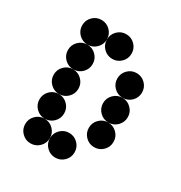

<svg xmlns="http://www.w3.org/2000/svg" viewBox="-162 -802 870 921"><g transform="rotate(30 273.5 -342.0)"><path d="M205.1 -615.2Q205.1 -586.9 185.1 -566.9Q165 -546.9 136.7 -546.9Q108.4 -546.9 88.4 -566.9Q68.4 -586.9 68.4 -615.2Q68.4 -643.6 88.4 -663.6Q108.4 -683.6 136.7 -683.6Q165 -683.6 185.1 -663.6Q205.1 -643.6 205.1 -615.2ZM341.8 -615.2Q341.8 -586.9 321.8 -566.9Q301.8 -546.9 273.4 -546.9Q245.1 -546.9 225.1 -566.9Q205.1 -586.9 205.1 -615.2Q205.1 -643.6 225.1 -663.6Q245.1 -683.6 273.4 -683.6Q301.8 -683.6 321.8 -663.6Q341.8 -643.6 341.8 -615.2ZM205.1 -478.5Q205.1 -450.2 185.1 -430.2Q165 -410.2 136.7 -410.2Q108.4 -410.2 88.4 -430.2Q68.4 -450.2 68.4 -478.5Q68.4 -506.8 88.4 -526.9Q108.4 -546.9 136.7 -546.9Q165 -546.9 185.1 -526.9Q205.1 -506.8 205.1 -478.5ZM478.5 -478.5Q478.5 -450.2 458.5 -430.2Q438.5 -410.2 410.2 -410.2Q381.8 -410.2 361.8 -430.2Q341.8 -450.2 341.8 -478.5Q341.8 -506.8 361.8 -526.9Q381.8 -546.9 410.2 -546.9Q438.5 -546.9 458.5 -526.9Q478.5 -506.8 478.5 -478.5ZM205.1 -341.8Q205.1 -313.5 185.1 -293.5Q165 -273.4 136.7 -273.4Q108.4 -273.4 88.4 -293.5Q68.4 -313.5 68.4 -341.8Q68.4 -370.1 88.4 -390.1Q108.4 -410.2 136.7 -410.2Q165 -410.2 185.1 -390.1Q205.1 -370.1 205.1 -341.8ZM478.5 -341.8Q478.5 -313.5 458.5 -293.5Q438.5 -273.4 410.2 -273.4Q381.8 -273.4 361.8 -293.5Q341.8 -313.5 341.8 -341.8Q341.8 -370.1 361.8 -390.1Q381.8 -410.2 410.2 -410.2Q438.5 -410.2 458.5 -390.1Q478.5 -370.1 478.5 -341.8ZM205.1 -205.1Q205.1 -176.8 185.1 -156.7Q165 -136.7 136.7 -136.7Q108.4 -136.7 88.4 -156.7Q68.4 -176.8 68.4 -205.1Q68.4 -233.4 88.4 -253.4Q108.4 -273.4 136.7 -273.4Q165 -273.4 185.1 -253.4Q205.1 -233.4 205.1 -205.1ZM478.5 -205.1Q478.5 -176.8 458.5 -156.7Q438.5 -136.7 410.2 -136.7Q381.8 -136.7 361.8 -156.7Q341.8 -176.8 341.8 -205.1Q341.8 -233.4 361.8 -253.4Q381.8 -273.4 410.2 -273.4Q438.5 -273.4 458.5 -253.4Q478.5 -233.4 478.5 -205.1ZM205.1 -68.4Q205.1 -40 185.1 -20Q165 0 136.7 0Q108.4 0 88.4 -20Q68.4 -40 68.4 -68.4Q68.4 -96.7 88.4 -116.7Q108.4 -136.7 136.7 -136.7Q165 -136.7 185.1 -116.7Q205.1 -96.7 205.1 -68.4ZM341.8 -68.4Q341.8 -40 321.8 -20Q301.8 0 273.4 0Q245.1 0 225.1 -20Q205.1 -40 205.1 -68.4Q205.1 -96.7 225.1 -116.7Q245.1 -136.7 273.4 -136.7Q301.8 -136.7 321.8 -116.7Q341.8 -96.7 341.8 -68.4Z"/></g></svg>

Font: DatDot
Style: Bold
Weight: 700
Designer: GGBot
Version: 1.00